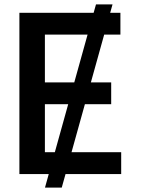

<svg xmlns="http://www.w3.org/2000/svg" viewBox="-20 -785 669 866"><path d="M526.6 -98.4V0H275.6L258.5 61.1H182.9L199.9 0H67.5V-727.3H402.3L413 -765.3H487.6L476.9 -727.3H523.1V-628.9H449.9L389.9 -413.4H481.5V-315H362.9L302.6 -98.4ZM182.5 -413.4H315L375 -628.9H182.5ZM182.5 -98.4H227.3L287.6 -315H182.5Z"/></svg>

Font: Interface Medium
Style: Regular
Weight: 500
Designer: Rasmus Andersson
Foundry: rsms
Version: Version 1.8